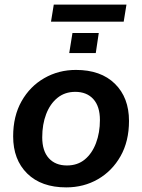

<svg xmlns="http://www.w3.org/2000/svg" viewBox="-20 -802 616 832"><path d="M267 10Q159 10 98 -50Q37 -110 37 -211Q37 -299 73.5 -363.5Q110 -428 172 -463.5Q234 -499 309 -499Q417 -499 478 -439Q539 -379 539 -278Q539 -190 502.5 -125.5Q466 -61 404.5 -25.5Q343 10 267 10ZM270 -85Q316 -85 347.5 -111Q379 -137 396 -182Q413 -227 413 -282Q413 -341 384.5 -372.5Q356 -404 306 -404Q261 -404 229 -378Q197 -352 180 -307.5Q163 -263 163 -207Q163 -148 191.5 -116.5Q220 -85 270 -85ZM201 -708 213 -782H528L516 -708ZM280 -572 294 -659H408L395 -572Z"/></svg>

Font: Nunito Sans
Style: Bold Italic
Weight: 700
Italic angle: -9°
Designer: Vernon Adams
Foundry: Vernon Adams
Version: Version 3.006; ttfautohint (v1.8.3)